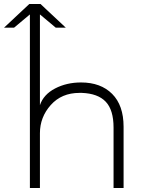

<svg xmlns="http://www.w3.org/2000/svg" viewBox="-43 -937 736 957"><path d="M361 -526Q459 -526 516 -469Q573 -412 573 -305V0H523V-301Q523 -389 484 -430Q445 -471 365 -474Q359 -474 353 -474Q264 -474 210 -413.5Q156 -353 156 -273V0H106V-887H156V-413Q174 -466 231.5 -496Q289 -526 361 -526ZM235 -799 131 -886 27 -799H-23L103 -917H159L285 -799Z"/></svg>

Font: Hilab Light
Style: Regular
Weight: 300
Designer: Cristianderson Lima
Foundry: Cristianderson
Version: Version 1.0